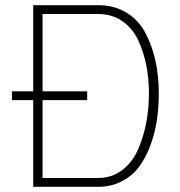

<svg xmlns="http://www.w3.org/2000/svg" viewBox="-20 -720 693 740"><path d="M26 -334V-368H108V-700H358Q421 -700 468 -671Q515 -642 541 -592Q567 -542 579.5 -484Q592 -426 592 -360Q592 -308 585 -259Q578 -210 560.5 -162Q543 -114 517 -78.5Q491 -43 450 -21.5Q409 0 358 0H108V-334ZM554 -360Q554 -416 544 -467.5Q534 -519 512.5 -565Q491 -611 451.5 -638.5Q412 -666 358 -666H144V-368H316V-334H144V-34H358Q411 -34 451 -64.5Q491 -95 512.5 -145Q534 -195 544 -249Q554 -303 554 -360Z"/></svg>

Font: TypoPRO Titillium Maps
Style: 1 wt
Weight: 100
Designer: Campivisivi
Foundry: Accademia di Belle Arti di Urbino and students of MA course of Visual design
Version: Version 001.001